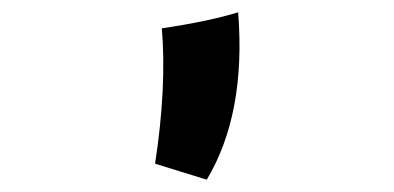

<svg xmlns="http://www.w3.org/2000/svg" viewBox="-20 -746 641 312"><path d="M243 -700Q318 -711 367 -726Q380 -561 316 -454L232 -480Q251 -604 243 -700Z"/></svg>

Font: KN Bobohei
Style: Bold
Weight: 700
Designer: Kingnam Type Foundry
Version: Version 1.710;March 18, 2023